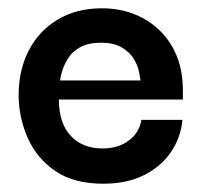

<svg xmlns="http://www.w3.org/2000/svg" viewBox="-20 -433 502 463"><path d="M229 10Q158 10 113.5 -20.5Q69 -51 47.5 -99Q26 -147 25 -199Q24 -261 48.5 -309.5Q73 -358 118.5 -385.5Q164 -413 226 -413Q281 -413 325 -389Q369 -365 394.5 -322Q420 -279 421 -219Q421 -217 421 -207.5Q421 -198 421 -193H122Q122 -136 150.5 -105.5Q179 -75 227 -75Q265 -75 290.5 -94Q316 -113 321 -144H420Q416 -101 392 -66Q368 -31 327 -10.5Q286 10 229 10ZM125 -239H319Q318 -246 315 -261Q312 -276 302 -292Q292 -308 273 -319Q254 -330 224 -330Q194 -330 175 -320Q156 -310 146 -295Q136 -280 131 -265Q126 -250 125 -239Z"/></svg>

Font: Darker Grotesque
Style: Bold
Weight: 700
Designer: Gabriel Lam
Foundry: TypeRant
Version: Version 1.000;gftools[0.9.28]